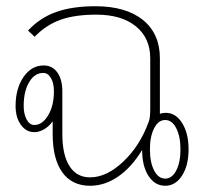

<svg xmlns="http://www.w3.org/2000/svg" viewBox="-20 -586 660 616"><path d="M585 -107Q585 -55 564 -22.5Q543 10 510 10Q477 10 456.5 -21.5Q436 -53 436 -105Q402 -49 359 -19.5Q316 10 269 10Q211 10 180 -33Q149 -76 149 -156V-197Q138 -181 122 -171.5Q106 -162 90 -162Q64 -162 47 -185.5Q30 -209 30 -246Q30 -302 55.5 -339Q81 -376 120 -376Q148 -376 164 -353.5Q180 -331 180 -293V-156Q180 -89 203 -53Q226 -17 269 -17Q322 -17 375.5 -67.5Q429 -118 457 -195Q460 -203 461 -212.5Q462 -222 462 -237V-399Q462 -464 416 -501.5Q370 -539 289 -539Q220 -539 174 -522.5Q128 -506 91 -468L70 -488Q108 -529 160 -547.5Q212 -566 286 -566Q384 -566 438.5 -522Q493 -478 493 -399V-221Q502 -224 512 -224Q544 -224 564.5 -191Q585 -158 585 -107ZM153 -293Q153 -319 143.5 -335.5Q134 -352 119 -352Q91 -352 73.5 -322.5Q56 -293 56 -246Q56 -220 65.5 -202.5Q75 -185 90 -185Q116 -185 134.5 -216Q153 -247 153 -293ZM559 -107Q559 -148 545.5 -174.5Q532 -201 510 -201Q488 -201 474.5 -174.5Q461 -148 461 -107Q461 -65 474.5 -39Q488 -13 510 -13Q532 -13 545.5 -39Q559 -65 559 -107Z"/></svg>

Font: KoHo ExtraLight
Style: Regular
Weight: 275
Version: Version 1.000; ttfautohint (v1.6)